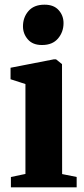

<svg xmlns="http://www.w3.org/2000/svg" viewBox="-20 -799 360 819"><path d="M26.5 0V-44L88.5 -57V-440.5L25 -461V-510L210 -546H219L244.5 -525.5L245 -56.5L307 -44V0ZM158.5 -607Q119.5 -607 98.8 -631Q78 -655 78 -686.5Q78 -725 101.5 -752Q125 -779 169.5 -779H170.5Q209.5 -779 230.2 -755.8Q251 -732.5 251 -700.5Q251 -662.5 227.5 -634.8Q204 -607 159.5 -607Z"/></svg>

Font: Merriweather 72pt ExtraBold
Style: Regular
Weight: 800
Version: Version 2.100